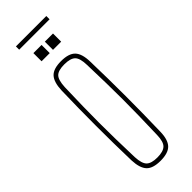

<svg xmlns="http://www.w3.org/2000/svg" viewBox="-264 -807 831 831"><g transform="rotate(-45 151.0 -391.5)"><path d="M151 5Q104 5 84.5 -16Q65 -37 63 -85Q57 -300 63 -514Q65 -563 84.5 -584Q104 -605 151 -605Q198 -605 218 -584Q238 -563 239 -514Q245 -300 239 -85Q238 -37 218 -16Q198 5 151 5ZM151 -15Q187 -15 202.5 -29.5Q218 -44 219 -85Q221 -148 222 -200Q223 -252 223 -299.5Q223 -347 222 -399Q221 -451 219 -514Q218 -556 203 -570.5Q188 -585 151 -585Q114 -585 99.5 -570.5Q85 -556 83 -514Q81 -451 80 -399Q79 -347 79 -299.5Q79 -252 80 -200Q81 -148 83 -85Q85 -44 100 -29.5Q115 -15 151 -15ZM161 -664V-714H211V-664ZM91 -664V-714H141V-664ZM58 -768V-788H244V-768Z"/></g></svg>

Font: Big Shoulders Display Thin
Style: Regular
Weight: 100
Designer: Patric King
Foundry: XO Type Co
Version: Version 1.000; ttfautohint (v1.8.2)